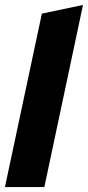

<svg xmlns="http://www.w3.org/2000/svg" viewBox="-27 -755 355 775"><path d="M-7 0 142 -700 308 -735 152 0Z"/></svg>

Font: Red Hat Display Black
Style: Italic
Weight: 900
Italic angle: -12°
Designer: Pentagram, MCKL
Foundry: Pentagram, MCKL
Version: Version 1.023; ttfautohint (v1.8.3)